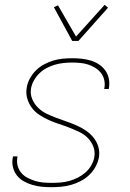

<svg xmlns="http://www.w3.org/2000/svg" viewBox="-20 -770 540 798"><path d="M194 8Q173 8 153 6Q133 4 114.5 -1.5Q96 -7 79 -16.5Q62 -26 50.5 -40.5Q39 -55 34 -74.5Q29 -94 33 -114L34 -120H53L52 -115Q49 -97 53.5 -80.5Q58 -64 68.5 -51.5Q79 -39 94.5 -31Q110 -23 126 -18Q142 -13 159.5 -11.5Q177 -10 195 -10Q213 -10 231.5 -11.5Q250 -13 268 -18Q286 -23 303 -31.5Q320 -40 335 -53Q350 -66 359.5 -83Q369 -100 372 -117Q376 -141 367.5 -162Q359 -183 343.5 -198Q328 -213 307.5 -222.5Q287 -232 266.5 -240Q246 -248 224.5 -255Q203 -262 183 -271Q163 -280 144.5 -292Q126 -304 113 -321Q100 -338 93.5 -360Q87 -382 91 -405Q94 -425 104 -443.5Q114 -462 129 -477Q144 -492 162.5 -502Q181 -512 200.5 -518Q220 -524 240 -526Q260 -528 279 -528Q299 -528 318.5 -526Q338 -524 356.5 -518.5Q375 -513 390.5 -503Q406 -493 417 -478Q428 -463 432 -444.5Q436 -426 433 -406L432 -400H413L414 -405Q417 -422 413 -438.5Q409 -455 399 -467.5Q389 -480 375 -488.5Q361 -497 345.5 -502Q330 -507 312.5 -508.5Q295 -510 278 -510Q261 -510 243 -508Q225 -506 208 -501Q191 -496 174.5 -487.5Q158 -479 144.5 -466Q131 -453 121.5 -436.5Q112 -420 109 -403Q105 -379 114 -358Q123 -337 138.5 -322Q154 -307 173.5 -297.5Q193 -288 214.5 -280Q236 -272 256.5 -265Q277 -258 297.5 -249Q318 -240 336 -228Q354 -216 368 -199Q382 -182 388.5 -160.5Q395 -139 391 -115Q387 -95 376.5 -76Q366 -57 350 -42Q334 -27 314.5 -17Q295 -7 275 -1.5Q255 4 234.5 6Q214 8 194 8ZM280 -600 204 -740 221 -748 296 -618 415 -750 429 -738 306 -600Z"/></svg>

Font: Iosevka Term Curly Thin
Style: Italic
Weight: 100
Italic angle: -9°
Designer: Belleve Invis
Foundry: Belleve Invis
Version: Version 32.3.0